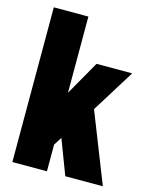

<svg xmlns="http://www.w3.org/2000/svg" viewBox="-110 -797 683 869"><g transform="rotate(15 231.0 -362.5)"><path d="M33 0V-725H195V-368L286 -528H453L328 -327L457 0H281L219 -163L195 -125V0Z"/></g></svg>

Font: Archivo ExtraCondensed Black
Style: Regular
Weight: 900
Width: 2
Designer: Hector Gatti
Foundry: Omnibus-Type
Version: Version 2.001; ttfautohint (v1.8.3)